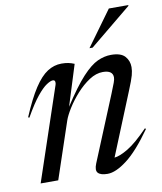

<svg xmlns="http://www.w3.org/2000/svg" viewBox="-83 -799 738 876"><g transform="rotate(-10 286.0 -361.0)"><path d="M37.5 -304.5 32 -307Q66.5 -388.5 97.2 -435.5Q128 -482.5 158.8 -502.2Q189.5 -522 224 -522Q242.5 -522 255.8 -519.2Q269 -516.5 283.5 -510.5L224.5 -322Q279.5 -407 319.2 -450Q359 -493 390.8 -507.5Q422.5 -522 453.5 -522Q499 -522 517.8 -501.2Q536.5 -480.5 536.5 -451Q536.5 -434 531 -413.5Q525.5 -393 506.5 -347L388.5 -57.5Q413 -59.5 452.5 -83.2Q492 -107 548 -165L552.5 -161.5Q487.5 -69.5 435.2 -29.8Q383 10 345 10Q313 10 301 -2.8Q289 -15.5 301.5 -46L425 -346Q439 -380 444.2 -394.8Q449.5 -409.5 449.5 -418.5Q449.5 -451.5 403 -451.5Q372 -451.5 340.2 -430.8Q308.5 -410 280.5 -378.8Q252.5 -347.5 232.8 -315.8Q213 -284 205.5 -262L117.5 0H36L181 -431Q184 -439.5 182.2 -446.5Q180.5 -453.5 172 -453.5Q161.5 -453.5 142.8 -441.2Q124 -429 97.8 -396.8Q71.5 -364.5 37.5 -304.5ZM362.5 -569 481 -732H571.5L570.5 -728L377 -569Z"/></g></svg>

Font: Newsreader Display
Style: Italic
Weight: 400
Italic angle: -17°
Designer: Hugues Gentile
Foundry: Production Type
Version: Version 1.001